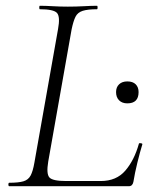

<svg xmlns="http://www.w3.org/2000/svg" viewBox="-20 -645 534 665"><path d="M12 0Q9 0 9 -6Q9 -12 12 -12Q44 -12 61 -17Q78 -22 86 -37Q94 -52 99 -81L181 -544Q189 -587 177.5 -600Q166 -613 118 -613Q116 -613 116 -619Q116 -625 118 -625Q138 -625 162.5 -623.5Q187 -622 215 -622Q244 -622 270.5 -623.5Q297 -625 316 -625Q318 -625 318 -619Q318 -613 316 -613Q284 -613 266.5 -607.5Q249 -602 241.5 -587Q234 -572 228 -543L147 -85Q140 -43 151 -30.5Q162 -18 209 -18H329Q383 -18 414 -54Q445 -90 461 -147Q461 -150 467.5 -149Q474 -148 473 -145Q465 -119 456 -82.5Q447 -46 442 -15Q439 0 426 0ZM421 -287Q403 -287 392.5 -297.5Q382 -308 382 -326Q382 -343 392.5 -353Q403 -363 421 -363Q440 -363 450 -353Q460 -343 460 -326Q460 -287 421 -287Z"/></svg>

Font: Cormorant Infant Light
Style: Italic
Weight: 300
Italic angle: -10°
Designer: Christian Thalmann (Catharsis Fonts)
Foundry: Catharsis Fonts
Version: Version 4.001